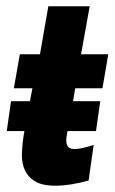

<svg xmlns="http://www.w3.org/2000/svg" viewBox="-20 -583 364 610"><path d="M156 7Q113 7 89.5 -8Q49.5 -33 49.5 -91Q50.5 -128.5 57.5 -166.5H1.5L15 -261.5H75L83 -302.5H24L43 -410.5H107L133.5 -563H265L237.5 -410.5H324L305.5 -302.5H219L212 -261.5H298.5L285 -166.5H194.5Q193.5 -161 192.8 -156Q192 -151 191.2 -147Q190.5 -143 190.5 -137.5Q190.5 -115 205.5 -111Q211 -109.5 218.5 -109.5Q237 -109.5 277.5 -122.5L261.5 -9.5Q203 7 156 7Z"/></svg>

Font: Lucymar Sans
Style: Bold Italic
Weight: 700
Italic angle: -10°
Foundry: The League of Moveable Type (original font) / Main changes by Cristiano Sobral with portions from Mirco Monsees
Version: Version 2.00;August 30, 2020;FontCreator 13.0.0.2681 64-bit